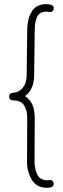

<svg xmlns="http://www.w3.org/2000/svg" viewBox="-20 -690 306 936"><path d="M43 -200.7Q35.2 -200.7 29.8 -205.8Q24.4 -210.9 24.4 -218.8Q24.4 -235.8 41.5 -237.3Q73.7 -239.7 91.8 -262.9Q109.9 -286.1 109.9 -323.2L112.8 -551.3Q113.8 -599.1 135.5 -634.5Q157.2 -669.9 205.6 -669.9Q218.3 -669.9 230.2 -666Q242.2 -662.1 242.2 -649.4Q242.2 -641.6 236.8 -636.2Q231.4 -630.9 223.6 -630.9Q219.2 -630.9 215.1 -632.1Q210.9 -633.3 206.1 -633.3Q173.3 -633.3 161.6 -608.9Q149.9 -584.5 149.4 -550.8L146.5 -322.8Q146 -253.9 102.1 -221.7Q149.4 -191.4 149.4 -114.7L148.4 96.7Q148.4 133.8 161.9 161.4Q175.3 189 210.9 189Q214.4 189 217.3 188.2Q220.2 187.5 223.6 187.5Q231.4 187.5 236.6 192.9Q241.7 198.2 241.7 206.1Q241.7 217.8 232.4 221.7Q223.1 225.6 210.9 225.6Q159.2 225.6 135.5 187.3Q111.8 148.9 111.8 98.1L112.8 -113.3Q112.8 -152.8 97.2 -176.8Q81.5 -200.7 43 -200.7Z"/></svg>

Font: Manjari Thin
Style: Regular
Weight: 100
Designer: Santhosh Thottingal <santhosh.thottingal@gmail.com>
Version: Version 2.000